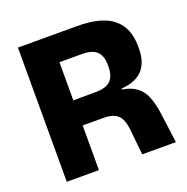

<svg xmlns="http://www.w3.org/2000/svg" viewBox="-117 -749 838 859"><g transform="rotate(-20 302.5 -319.5)"><path d="M416.9 0 404.7 -120.4Q401.6 -152.5 391.9 -172.7Q382.3 -192.9 362.9 -202.7Q343.6 -212.5 311 -212.5L166.5 -213V-332.4L317 -332.9Q366 -332.9 387.6 -354.6Q409.2 -376.2 409.2 -419V-429.1Q409.2 -471.6 387.8 -492.8Q366.4 -514 316.4 -514H165.5V-639H339.1Q456.7 -639 510.9 -593.5Q565 -548 565 -462.3V-449.5Q565 -384.8 532.1 -348.9Q499.1 -313 431.7 -308.2V-286.2L399.4 -307.3Q457.7 -303.3 489.7 -283.5Q521.7 -263.6 536.9 -227.8Q552.1 -191.9 558.9 -138.8L577.3 0ZM57.8 0V-639H209.9V-289.6L210.8 -231.5V0Z"/></g></svg>

Font: Anek Odia Medium
Style: Regular
Weight: 500
Designer: Yesha Goshar & Mahesh Sahu (Odia), Yesha Goshar (Latin)
Foundry: Ek Type
Version: Version 1.003